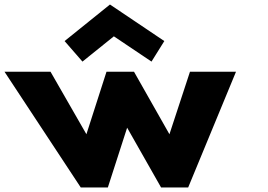

<svg xmlns="http://www.w3.org/2000/svg" viewBox="-24 -831 1188 851"><path d="M262.3 -649 341.5 -558 480.7 -670 647.5 -558 704.3 -649 463.4 -811ZM454 0 539.5 -265 690 0H810L1022 -513H818L727 -236L570 -513H448L359 -236L200 -513H-4L334 0Z"/></svg>

Font: Hussar
Style: BdOpOblOne
Weight: 700
Foundry: Cannot Into Space Fonts
Version: Version 2.00